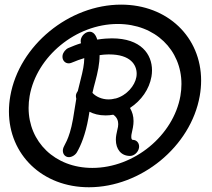

<svg xmlns="http://www.w3.org/2000/svg" viewBox="-20 -643 907 821"><path d="M395.8 -473.7C394.2 -478.4 386.6 -507.3 363.8 -507.3H362.4C345.4 -506.6 328.6 -490.9 325.4 -473C324.6 -468.5 325 -462.5 326.3 -458C308.5 -452.8 290.3 -445.3 272.8 -437.9C260.6 -432.6 249.8 -419.2 247.6 -406.5C247.2 -404.4 247.1 -402.3 247.1 -400.4C247.1 -384.5 258.3 -372.1 273.9 -372.1C286.4 -372.1 299.6 -382.6 340.4 -394.5C340.2 -381.4 338.7 -367.4 336.2 -353.2C330.2 -319.5 320.8 -290 312.8 -254.1C309.1 -248.9 305.9 -242.9 304.7 -236.2C304 -231.7 305 -225.7 306.2 -220.5C300.9 -190.6 297.1 -162 292.3 -134.8C275.6 -40.2 252.4 -23.3 249.3 -5.3C248.9 -3.1 248.7 -1 248.7 1.1C248.7 16.8 259.3 29 274.8 29C287.5 29 303.3 19.3 309.7 6.6C325 -19.8 345.4 -66.6 358.2 -139.3C359.8 -148 361.2 -156.6 362.5 -165.2C380.5 -155.9 402.7 -149.5 431.3 -149.5C442.2 -149.5 453.3 -150.5 464.3 -152.5C481.6 -141.1 485.5 -124.8 485.5 -112.2C485.5 -107.9 485.1 -104.1 484.6 -101C483 -92.1 479.8 -80.6 477.3 -66.6C476 -59.3 475.4 -52.2 475.4 -45.5C475.4 -5.3 497.6 23.8 535.9 23.8C553.5 23.8 571 8.1 574.3 -10.6C574.6 -12.6 574.8 -14.7 574.8 -16.7C574.8 -32.5 563.6 -44.9 548 -44.9C539.6 -44.9 541.2 -62.3 542.2 -68.1C543.6 -76 546.3 -86 548.4 -98C550.2 -107.8 551 -116.8 551 -125.3C551 -146.5 545.8 -164.2 536.1 -180.9L536.2 -181.6C585 -213.8 618.2 -261.8 627.6 -315.2C629.2 -324.2 630 -333.3 630 -342.3C630 -410.6 583.5 -479 458.4 -479C446.1 -479 420.9 -477.9 395.8 -473.7ZM444.1 -217.9C414.6 -217.9 389 -230.7 375.3 -245.9C381.8 -277.8 393.2 -309.7 400.7 -352.3C403.8 -370.2 405.9 -388.5 405.9 -407.2C417.4 -408.7 428.2 -410.2 439.5 -410.2C441.9 -410.3 444.3 -410.3 446.7 -410.3C538.9 -410.3 564.4 -365 564.4 -327.8C564.4 -322.8 563.9 -318 563.1 -313.5C556.7 -276.9 522.5 -235.3 475.2 -222C469.1 -222 462.3 -217.9 444.1 -217.9ZM497.9 -623.2C275.6 -623.2 62.3 -449.5 24.1 -232.7C20.1 -210.2 18.2 -188.2 18.2 -166.7C18.2 18.3 161 157.7 360.2 157.7C582.5 157.7 795.9 -15.9 834.1 -232.7C838.1 -255.2 840 -277.3 840 -298.7C840 -483.7 697.2 -623.2 497.9 -623.2ZM106.8 -232.7C136.5 -401.3 304.2 -540.5 483.4 -540.5C644 -540.5 755.9 -428.6 755.9 -283.9C755.9 -267.3 754.4 -250.2 751.4 -232.7C721.6 -64.1 554 75 374.8 75C214.2 75 102.3 -36.9 102.3 -181.5C102.3 -198.2 103.7 -215.3 106.8 -232.7Z"/></svg>

Font: TudorRose
Style: BoldOblique
Weight: 500
Version: Version 001.000